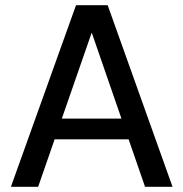

<svg xmlns="http://www.w3.org/2000/svg" viewBox="-20 -720 706 740"><path d="M22 0 273 -700H395L645 0H539L334 -593H333L127 0ZM138 -183 166 -263H495L523 -183Z"/></svg>

Font: DM Sans 28pt Medium
Style: Regular
Weight: 500
Version: Version 4.004;gftools[0.9.30]